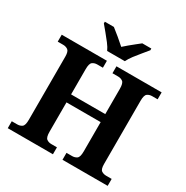

<svg xmlns="http://www.w3.org/2000/svg" viewBox="-205 -1101 1229 1270"><g transform="rotate(30 409.5 -465.5)"><path d="M28 0V-53H70Q91 -53 106 -64Q121 -75 121 -118V-600Q121 -640 105.5 -650.5Q90 -661 70 -661H28V-714H373V-661H330Q309 -661 294 -650Q279 -639 279 -596V-403H540V-596Q540 -639 525 -650Q510 -661 489 -661H446V-714H791V-661H749Q728 -661 713 -650Q698 -639 698 -596V-113Q698 -73 713.5 -63Q729 -53 749 -53H791V0H446V-53H489Q510 -53 525 -64Q540 -75 540 -118V-342H279V-118Q279 -75 294 -64Q309 -53 330 -53H373V0ZM342 -771Q332 -794 311.5 -820.5Q291 -847 269.5 -873Q248 -899 232 -918V-931H301Q322 -915 354.5 -888Q387 -861 409 -841Q424 -855 444 -871.5Q464 -888 484 -904Q504 -920 518 -931H587V-918Q572 -899 550 -873Q528 -847 508 -820.5Q488 -794 477 -771Z"/></g></svg>

Font: NotoSerif-Bold
Style: Regular
Weight: 700
Designer: Monotype Design Team
Foundry: Monotype Imaging Inc.
Version: Version 2.007; ttfautohint (v1.8) -l 8 -r 50 -G 200 -x 14 -D